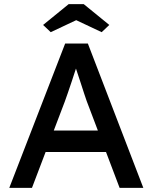

<svg xmlns="http://www.w3.org/2000/svg" viewBox="-20 -911 740 931"><path d="M25 0 296 -700H406L675 0H560L400 -422Q397 -429 388.5 -456Q380 -483 369 -516Q358 -549 349 -576.5Q340 -604 337 -612L360 -613Q354 -596 345.5 -570Q337 -544 327.5 -515Q318 -486 309 -460.5Q300 -435 294 -418L135 0ZM145 -174 185 -278H503L549 -174ZM226 -755 189 -790 313 -891H386L510 -790L473 -755L335 -820H364Z"/></svg>

Font: Lexend Medium
Style: Regular
Weight: 500
Designer: Bonnie Shaver-Troup, Thomas Jockin
Foundry: Lexend
Version: Version 1.005